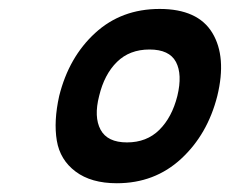

<svg xmlns="http://www.w3.org/2000/svg" viewBox="-20 -839 520 434"><path d="M380.9 -622.1Q392.6 -670.9 377.7 -699Q362.8 -727.1 317.9 -727.1Q272.9 -727.1 244.4 -699Q215.8 -670.9 204.1 -622.1Q191.9 -574.7 207.3 -545.9Q222.7 -517.1 267.1 -517.1Q311.5 -517.1 340.1 -545.4Q368.7 -573.7 380.9 -622.1ZM471.2 -622.1Q449.2 -535.2 389.4 -480Q329.6 -424.8 244.1 -424.8Q186 -424.8 150.9 -451.2Q115.7 -477.5 108.4 -521.2Q101.1 -564.9 113.8 -622.1Q135.7 -710 195.1 -764.4Q254.4 -818.8 340.8 -818.8Q427.2 -818.8 460 -764.6Q492.7 -710.4 471.2 -622.1Z"/></svg>

Font: Sinkin Sans 600 SemiBold Italic
Style: Regular
Weight: 600
Italic angle: -112°
Designer: Keith Bates
Foundry: K-Type
Version: Sinkin Sans (version 1.0)  by Keith Bates   •   © 2014   www